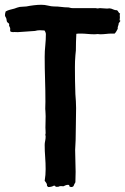

<svg xmlns="http://www.w3.org/2000/svg" viewBox="-35 -754 514 788"><path d="M458 -698.2Q456.1 -694.3 456.5 -690.4Q457 -686.5 457 -681.6Q455.1 -669.9 457 -669.9Q459 -669.9 459 -668L452.1 -658.2Q452.1 -652.3 449.7 -647.5Q447.3 -642.6 448.2 -635.7Q445.3 -630.9 442.9 -626Q440.4 -621.1 435.5 -616.2H422.9Q412.1 -616.2 399.9 -614.7Q387.7 -613.3 376 -613.3Q374 -613.3 371.1 -613.8Q368.2 -614.3 365.2 -614.3Q363.3 -614.3 360.4 -613.8Q357.4 -613.3 353.5 -613.3Q338.9 -613.3 324.7 -614.7Q310.5 -616.2 294.9 -616.2Q291 -616.2 287.1 -616.2Q283.2 -616.2 278.3 -615.2Q277.3 -598.6 276.9 -581.5Q276.4 -564.5 276.4 -546.9Q276.4 -542 275.4 -536.6Q274.4 -531.2 274.4 -526.4Q273.4 -513.7 272.9 -502Q272.5 -490.2 272.5 -477.5Q272.5 -450.2 272.9 -422.9Q273.4 -395.5 274.4 -367.2Q275.4 -352.5 276.4 -338.9Q277.3 -325.2 277.3 -310.5Q277.3 -277.3 276.4 -244.6Q275.4 -211.9 275.4 -178.7Q275.4 -168 274.4 -158.7Q273.4 -149.4 273.4 -138.7Q273.4 -116.2 274.4 -93.8Q275.4 -71.3 275.4 -48.8Q275.4 -38.1 274.9 -27.3Q274.4 -16.6 274.4 -5.9Q269.5 2 267.6 7.8Q265.6 13.7 255.9 13.7Q249 11.7 249.5 9.3Q250 6.8 248 4.9Q239.3 3.9 234.9 6.3Q230.5 8.8 224.6 10.7Q221.7 9.8 218.3 9.8Q214.8 9.8 211.9 9.8Q210 9.8 208 11.2Q206.1 12.7 199.2 12.7Q193.4 13.7 192.4 10.7Q191.4 7.8 186.5 7.8Q181.6 10.7 175.3 12.2Q168.9 13.7 163.1 13.7Q157.2 9.8 157.7 6.3Q158.2 2.9 156.2 -1Q155.3 -2.9 152.8 -6.3Q150.4 -9.8 148.4 -11.7Q150.4 -25.4 151.4 -36.1Q152.3 -46.9 152.3 -59.6Q152.3 -85 150.4 -109.4Q148.4 -133.8 148.4 -159.2Q148.4 -167 150.4 -175.8Q152.3 -184.6 152.3 -194.3Q150.4 -202.1 151.4 -203.6Q152.3 -205.1 152.3 -207Q152.3 -212.9 151.9 -218.8Q151.4 -224.6 151.4 -230.5Q151.4 -242.2 151.9 -253.9Q152.3 -265.6 152.3 -277.3Q152.3 -282.2 151.9 -287.6Q151.4 -293 151.4 -297.9Q150.4 -306.6 150.9 -316.4Q151.4 -326.2 151.4 -335.9Q151.4 -382.8 149.9 -428.7Q148.4 -474.6 148.4 -521.5Q148.4 -544.9 150.9 -567.9Q153.3 -590.8 153.3 -614.3Q153.3 -617.2 151.4 -622.1Q149.4 -627 147.5 -628.9Q142.6 -628.9 138.2 -629.4Q133.8 -629.9 128.9 -629.9Q118.2 -629.9 108.4 -627Q89.8 -626 72.8 -624.5Q55.7 -623 38.1 -622.1Q26.4 -623 23.9 -622.6Q21.5 -622.1 18.6 -622.1Q10.7 -622.1 6.8 -626V-638.7Q1 -650.4 2 -651.4Q2.9 -652.3 2.9 -654.3Q2.9 -657.2 -2.4 -660.6Q-7.8 -664.1 -7.8 -671.9Q-8.8 -679.7 -11.7 -683.6Q-14.6 -687.5 -14.6 -691.4Q-14.6 -698.2 -11.7 -707Q-2.9 -711.9 5.4 -713.9Q13.7 -715.8 24.4 -718.8Q30.3 -720.7 35.2 -722.7Q40 -724.6 45.9 -725.6Q52.7 -726.6 59.6 -726.6Q66.4 -726.6 73.2 -727.5Q87.9 -730.5 104 -732.4Q120.1 -734.4 134.8 -734.4Q148.4 -734.4 162.1 -731Q175.8 -727.5 186.5 -727.5Q202.1 -727.5 216.3 -725.6Q230.5 -723.6 246.1 -723.6Q248 -723.6 252.4 -722.2Q256.8 -720.7 262.7 -720.7H357.4Q365.2 -718.8 368.7 -719.7Q372.1 -720.7 375 -720.7Q382.8 -720.7 389.6 -719.7Q396.5 -718.8 404.3 -718.8Q411.1 -718.8 415 -719.7Q422.9 -718.8 429.7 -715.3Q436.5 -711.9 445.3 -711.9Q449.2 -709 451.2 -704.6Q453.1 -700.2 458 -698.2Z"/></svg>

Font: Caesar Dressing
Style: Regular
Weight: 400
Designer: Dathan Boardman
Foundry: Open Window
Version: Version 1.000